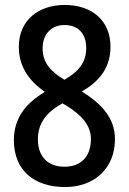

<svg xmlns="http://www.w3.org/2000/svg" viewBox="-20 -744 520 775"><path d="M243 11C359 11 444 -63 444 -182C444 -270 388 -326 310 -375C387 -418 426 -477 426 -555C426 -663 349 -724 241 -724C135 -724 56 -662 56 -555C56 -481 91 -422 161 -373C80 -325 36 -264 36 -178C36 -58 116 11 243 11ZM240 -422C186 -455 152 -489 152 -549C152 -608 189 -643 240 -643C293 -643 328 -611 328 -550C328 -493 299 -456 240 -422ZM240 -71C171 -71 133 -115 133 -180C133 -244 163 -288 232 -327L249 -317C312 -278 347 -236 347 -183C347 -113 308 -71 240 -71Z"/></svg>

Font: Noto Sans Tamil Condensed Medium
Style: Regular
Weight: 500
Width: 3
Designer: Jelle Bosma - Monotype Design Team
Foundry: Monotype Imaging Inc.
Version: Version 2.004